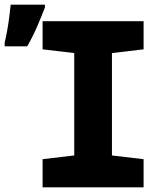

<svg xmlns="http://www.w3.org/2000/svg" viewBox="-72 -805 655 825"><path d="M111 0V-121L247 -137V-577L111 -593V-714H545V-593L409 -577V-137L545 -121V0ZM-52 -622Q-47 -641 -41.5 -671.5Q-36 -702 -32 -733.5Q-28 -765 -26 -785H121V-773Q106 -734 88 -692Q70 -650 45 -606H-52Z"/></svg>

Font: Noto Sans Mono SemiCondensed Black
Style: Regular
Weight: 900
Width: 4
Designer: Monotype Design Team
Foundry: Monotype Imaging Inc.
Version: Version 2.014; ttfautohint (v1.8.4.7-5d5b)